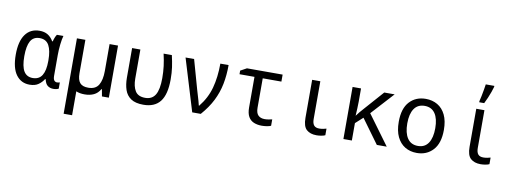

<svg xmlns="http://www.w3.org/2000/svg" viewBox="-75 -1251 5216 1946"><g transform="rotate(10 2533.5 -278.0)"><path d="M239 10Q151 10 100 -59.5Q49 -129 49 -267Q49 -403 100.5 -474.5Q152 -546 246 -546Q296 -546 330.5 -525Q365 -504 389 -463H395Q399 -481 407 -501.5Q415 -522 425 -536H492Q482 -503 475.5 -446.5Q469 -390 469 -334V-122Q469 -89 480 -75Q491 -61 509 -61Q516 -61 524.5 -62.5Q533 -64 538 -66V-2Q531 3 516 6.5Q501 10 484 10Q450 10 425.5 -8Q401 -26 391 -73H385Q364 -39 329.5 -14.5Q295 10 239 10ZM259 -62Q324 -62 354.5 -111.5Q385 -161 385 -259V-267Q385 -366 356 -419.5Q327 -473 260 -473Q195 -473 166 -421.5Q137 -370 137 -266Q137 -160 167 -111Q197 -62 259 -62Z M806 10Q754 10 718 -6V240H631V-536H718V-192Q718 -125 744 -94Q770 -63 830 -63Q905 -63 936 -114.5Q967 -166 967 -259V-536H1054V0H983L970 -72H965Q940 -28 899.5 -9Q859 10 806 10Z M1410 10Q1328 10 1282 -21Q1236 -52 1217.5 -106.5Q1199 -161 1199 -232V-536H1284V-237Q1284 -157 1313.5 -109.5Q1343 -62 1416 -62Q1487 -62 1520 -117Q1553 -172 1553 -289Q1553 -353 1545.5 -412.5Q1538 -472 1523 -536H1608Q1623 -471 1631 -415Q1639 -359 1639 -290Q1639 -136 1582.5 -63Q1526 10 1410 10Z M1912 0 1749 -536H1837L1922 -234Q1929 -209 1938 -180Q1947 -151 1954.5 -124Q1962 -97 1966 -79H1970Q2046 -173 2076.5 -284.5Q2107 -396 2107 -536H2192Q2192 -431 2174 -340Q2156 -249 2114 -165.5Q2072 -82 2000 0Z M2629 11Q2583 11 2547 -4Q2511 -19 2491 -54Q2471 -89 2471 -150V-464H2317V-501L2381 -536H2748V-464H2556V-162Q2556 -107 2580 -83.5Q2604 -60 2646 -60Q2665 -60 2686.5 -63.5Q2708 -67 2723 -71V-5Q2709 2 2682.5 6.5Q2656 11 2629 11Z M3192 10Q3127 10 3089.5 -23.5Q3052 -57 3052 -144V-536H3136V-147Q3136 -104 3153 -83Q3170 -62 3207 -62Q3227 -62 3248.5 -66Q3270 -70 3281 -74V-6Q3267 1 3242 5.5Q3217 10 3192 10Z M3468 0V-536H3555V-400Q3555 -367 3553 -329Q3551 -291 3549 -255H3550Q3567 -277 3582 -296Q3597 -315 3616 -335L3794 -536H3901L3690 -305L3914 0H3812L3631 -248L3555 -179V0Z M4224 10Q4155 10 4102.5 -21.5Q4050 -53 4020 -115Q3990 -177 3990 -270Q3990 -407 4054 -476.5Q4118 -546 4221 -546Q4289 -546 4342 -515Q4395 -484 4425 -422Q4455 -360 4455 -267Q4455 -130 4390.5 -60Q4326 10 4224 10ZM4223 -62Q4294 -62 4330 -116.5Q4366 -171 4366 -269Q4366 -367 4329.5 -420.5Q4293 -474 4222 -474Q4151 -474 4114.5 -420.5Q4078 -367 4078 -269Q4078 -171 4114.5 -116.5Q4151 -62 4223 -62Z M4881 10Q4816 10 4778.5 -23.5Q4741 -57 4741 -144V-536H4825V-147Q4825 -104 4842 -83Q4859 -62 4896 -62Q4916 -62 4937.5 -66Q4959 -70 4970 -74V-6Q4956 1 4931 5.5Q4906 10 4881 10ZM4759 -618Q4765 -639 4771.5 -672.5Q4778 -706 4784 -739.5Q4790 -773 4793 -796H4881V-786Q4875 -763 4863.5 -731Q4852 -699 4838 -666Q4824 -633 4810 -606H4759Z"/></g></svg>

Font: Noto Sans Mono SemiCondensed
Style: Regular
Weight: 400
Width: 4
Designer: Monotype Design Team
Foundry: Monotype Imaging Inc.
Version: Version 2.014